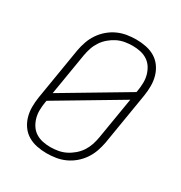

<svg xmlns="http://www.w3.org/2000/svg" viewBox="-175 -870 950 1005"><g transform="rotate(30 300.0 -367.5)"><path d="M249 8Q219 8 189.5 2Q160 -4 136 -18.5Q112 -33 95.5 -56Q79 -79 71 -107Q63 -135 63 -165Q63 -195 68 -226L120 -541Q125 -568 134.5 -595Q144 -622 160.5 -646.5Q177 -671 200 -690.5Q223 -710 249.5 -722Q276 -734 304.5 -738.5Q333 -743 360 -743Q390 -743 419.5 -737Q449 -731 473 -716.5Q497 -702 513.5 -679Q530 -656 538 -628Q546 -600 546 -570Q546 -540 541 -509L489 -194Q484 -167 474.5 -140Q465 -113 448.5 -88.5Q432 -64 409 -44.5Q386 -25 359.5 -13Q333 -1 304.5 3.5Q276 8 249 8ZM120 -281 497 -505 499 -516Q503 -540 503.5 -564Q504 -588 498 -610Q492 -632 480 -651Q468 -670 449 -682.5Q430 -695 407 -700Q384 -705 359 -705Q337 -705 313.5 -701Q290 -697 268.5 -686.5Q247 -676 227.5 -659.5Q208 -643 194.5 -622.5Q181 -602 173.5 -579.5Q166 -557 162 -534ZM250 -30Q272 -30 295.5 -34Q319 -38 340.5 -48.5Q362 -59 381.5 -75.5Q401 -92 414.5 -112.5Q428 -133 435.5 -155.5Q443 -178 447 -201L489 -454L112 -230L110 -219Q106 -195 105.5 -171Q105 -147 111 -125Q117 -103 129 -84Q141 -65 160 -52.5Q179 -40 202 -35Q225 -30 250 -30Z"/></g></svg>

Font: Iosevka Aile Extralight
Style: Italic
Weight: 200
Italic angle: -9°
Designer: Belleve Invis
Foundry: Belleve Invis
Version: Version 31.1.0; ttfautohint (v1.8.4)